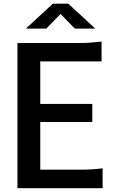

<svg xmlns="http://www.w3.org/2000/svg" viewBox="-20 -998 608 1018"><path d="M72.5 0V-770H398.5Q431 -770 458.2 -772Q485.5 -774 518.5 -777.5V-672.5H193.5V-447H469.5V-351H193.5V-98.5H405Q437.5 -98.5 464 -100Q490.5 -101.5 524 -105.5V0ZM117.5 -846.5 260 -978.5H342L485 -846.5H376.5L301 -924L225.5 -846.5Z"/></svg>

Font: Junction SemiBold
Style: Regular
Weight: 600
Designer: Caroline Hadilaksono
Foundry: Caroline Hadilaksono, Tyler Finck, The League of Moveable Type
Version: Version 2.000; ttfautohint (v1.8.3)